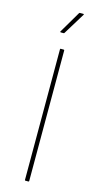

<svg xmlns="http://www.w3.org/2000/svg" viewBox="-130 -883 476 921"><g transform="rotate(15 108.0 -422.5)"><path d="M101 0Q98 0 98 -3V-652Q98 -655 101 -655H115Q119 -655 119 -652V-3Q119 0 115 0ZM80 -731Q79 -731 78 -732.5Q77 -734 78 -735L141 -842Q143 -845 145 -845H161Q164 -845 165 -844Q166 -843 164 -840L99 -734Q98 -731 94 -731Z"/></g></svg>

Font: Sofia Sans Semi Condensed Thin
Style: Regular
Weight: 250
Version: Version 4.100